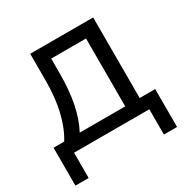

<svg xmlns="http://www.w3.org/2000/svg" viewBox="-151 -649 900 921"><g transform="rotate(-30 298.5 -188.0)"><path d="M7.8 -69.8V140.1H81.1V0H498V140.1H570.8V-69.8H484.9V-516.1H136.2V-367.2Q136.2 -183.1 66.9 -69.8ZM404.8 -69.8H152.8Q211.9 -179.7 211.9 -362.8V-445.8H404.8Z"/></g></svg>

Font: Plexus Sans
Style: Regular
Weight: 400
Version: Version 2.001;PS 002.001;hotconv 1.0.70;makeotf.lib2.5.58329